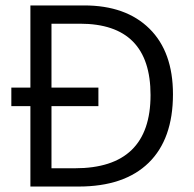

<svg xmlns="http://www.w3.org/2000/svg" viewBox="-20 -683 711 703"><path d="M613.3 -337.9Q613.3 -173.8 524.2 -86.9Q435.1 0 267.6 0H91.3V-294.4H21.5V-362.3H91.3V-663.1H288.1Q440.9 -663.1 527.1 -578.1Q613.3 -493.2 613.3 -337.9ZM531.2 -335Q531.2 -596.2 272.9 -596.2H168.5V-362.3H340.3V-294.4H168.5V-66.9H254.4Q531.2 -66.9 531.2 -335Z"/></svg>

Font: Bpm'online Open Sans
Style: Regular
Weight: 400
Foundry: Ascender Corporation
Version: Version 1.10